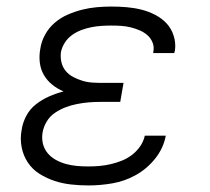

<svg xmlns="http://www.w3.org/2000/svg" viewBox="-20 -558 640 586"><path d="M250 8Q223 8 196.5 5Q170 2 146 -6Q122 -14 100.5 -27.5Q79 -41 65 -62Q51 -83 46 -109Q41 -135 46 -161Q49 -183 60 -204Q71 -225 89.5 -239.5Q108 -254 129.5 -263.5Q151 -273 174 -279Q155 -287 139.5 -299.5Q124 -312 114 -329Q104 -346 101.5 -367Q99 -388 103 -409Q106 -431 117.5 -452Q129 -473 147 -488.5Q165 -504 187 -513.5Q209 -523 231 -528.5Q253 -534 275.5 -536Q298 -538 320 -538Q344 -538 367 -536Q390 -534 412 -528.5Q434 -523 454 -512.5Q474 -502 488.5 -486.5Q503 -471 510 -449Q517 -427 514 -404Q513 -402 512.5 -399.5Q512 -397 512 -396H447Q448 -397 448 -398Q448 -399 448 -400Q451 -415 445.5 -428.5Q440 -442 429.5 -451Q419 -460 406 -465.5Q393 -471 379 -474.5Q365 -478 350 -479Q335 -480 320 -480Q305 -480 289.5 -479Q274 -478 259 -475Q244 -472 229 -466.5Q214 -461 200.5 -451.5Q187 -442 178 -428Q169 -414 166 -399Q164 -383 167.5 -368Q171 -353 180.5 -341.5Q190 -330 203.5 -323Q217 -316 231.5 -311.5Q246 -307 262 -306Q278 -305 294 -305H357L347 -247H285Q267 -247 250 -245.5Q233 -244 215 -240.5Q197 -237 180 -230.5Q163 -224 147.5 -213.5Q132 -203 122.5 -187Q113 -171 110 -154Q107 -136 111 -119.5Q115 -103 125.5 -90.5Q136 -78 150.5 -70Q165 -62 181.5 -57.5Q198 -53 215 -51.5Q232 -50 250 -50Q267 -50 284 -51.5Q301 -53 318 -57Q335 -61 351.5 -67.5Q368 -74 382.5 -85Q397 -96 407.5 -111Q418 -126 422 -144H486Q479 -106 454 -74.5Q429 -43 395 -24Q361 -5 323.5 1.5Q286 8 250 8Z"/></svg>

Font: Iosevka Curly LtExObl
Style: Regular
Weight: 300
Width: 7
Italic angle: -9°
Monospace: yes
Designer: Belleve Invis
Foundry: Belleve Invis
Version: Version 11.1.0; ttfautohint (v1.8.3)